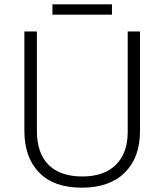

<svg xmlns="http://www.w3.org/2000/svg" viewBox="-20 -860 762 890"><path d="M629 -252Q629 -130 558.5 -60Q488 10 359 10Q230 10 161.5 -60Q93 -130 93 -254V-714H151V-254Q151 -150 205 -96Q259 -42 362 -42Q463 -42 517.5 -96.5Q572 -151 572 -248V-714H629ZM499 -840V-792H223V-840Z"/></svg>

Font: Noto Sans Tamil Light
Style: Regular
Weight: 300
Designer: Jelle Bosma - Monotype Design Team
Foundry: Monotype Imaging Inc.
Version: Version 2.004; ttfautohint (v1.8.4.7-5d5b)